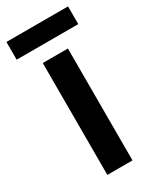

<svg xmlns="http://www.w3.org/2000/svg" viewBox="-198 -751 662 807"><g transform="rotate(-30 132.5 -348.0)"><path d="M193 0H71V-543H193ZM282 -696V-610H-17V-696Z"/></g></svg>

Font: Noto Sans Hebrew SemiCondensed SemiBold
Style: Regular
Weight: 600
Width: 4
Designer: Monotype Design Team
Foundry: Monotype Imaging Inc.
Version: Version 2.004; ttfautohint (v1.8.4.7-5d5b)